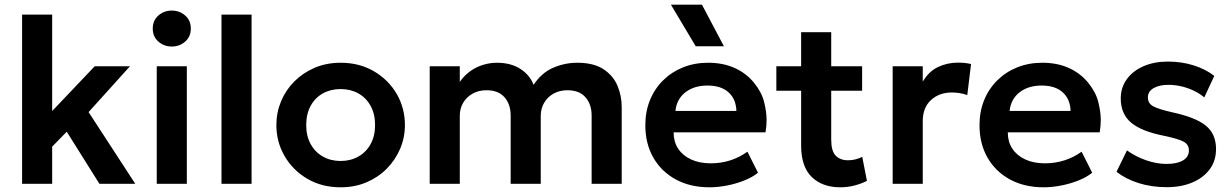

<svg xmlns="http://www.w3.org/2000/svg" viewBox="-20 -782 5239 817"><path d="M74 0V-720H202V-309.5L383 -500H533L357 -305L555.5 0H403L264 -221.5L202 -158V0Z M647 0V-500H775V0ZM711 -584Q678 -584 654 -605Q630 -626 630 -660.5Q630 -695 654 -716Q678 -737 711 -737Q744 -737 768 -716Q792 -695 792 -660.5Q792 -626 768 -605Q744 -584 711 -584Z M922.5 0V-720H1050.5V0Z M1429.5 15Q1349.5 15 1287.8 -21.2Q1226 -57.5 1191 -117.8Q1156 -178 1156 -250Q1156 -303 1176 -351Q1196 -399 1232.8 -435.8Q1269.5 -472.5 1319.5 -493.8Q1369.5 -515 1429.5 -515Q1509 -515 1570.8 -479Q1632.5 -443 1667.8 -382.8Q1703 -322.5 1703 -250Q1703 -197 1682.8 -149.2Q1662.5 -101.5 1626 -64.5Q1589.5 -27.5 1539.5 -6.2Q1489.5 15 1429.5 15ZM1429.5 -97Q1471.5 -97 1504.8 -115.8Q1538 -134.5 1557 -168.8Q1576 -203 1576 -250Q1576 -297 1557 -331.5Q1538 -366 1505 -384.5Q1472 -403 1429.5 -403Q1387 -403 1353.8 -384.5Q1320.5 -366 1301.8 -331.5Q1283 -297 1283 -250Q1283 -203 1302 -168.8Q1321 -134.5 1354 -115.8Q1387 -97 1429.5 -97Z M1808.5 0V-500H1936.5V-433.5Q1956 -461.5 1981.5 -479.5Q2007 -497.5 2036 -506.2Q2065 -515 2094.5 -515Q2153.5 -515 2194 -489Q2234.5 -463 2250.5 -421Q2285 -473 2334.5 -494Q2384 -515 2436 -515Q2506.5 -515 2548 -487.5Q2589.5 -460 2607.5 -417Q2625.5 -374 2625.5 -327V0H2497.5V-290Q2497.5 -338.5 2471.2 -368.2Q2445 -398 2394.5 -398Q2362 -398 2336.2 -384Q2310.5 -370 2295.8 -345.2Q2281 -320.5 2281 -289V0H2153V-290Q2153 -338.5 2126.8 -368.2Q2100.5 -398 2050 -398Q2017.5 -398 1991.8 -384Q1966 -370 1951.2 -345.2Q1936.5 -320.5 1936.5 -289V0Z M2999 15Q2917.5 15 2856 -18.2Q2794.5 -51.5 2760.2 -111Q2726 -170.5 2726 -249.5Q2726 -307.5 2745.8 -356Q2765.5 -404.5 2801.8 -440.2Q2838 -476 2886.8 -495.5Q2935.5 -515 2993.5 -515Q3056.5 -515 3106 -492.8Q3155.5 -470.5 3188.2 -430.2Q3221 -390 3231.5 -347.8Q3242 -305.5 3242 -272Q3242 -246.5 3237.5 -219H2846.5Q2846.5 -218 2846.5 -217Q2846.5 -179 2865.5 -149.8Q2884.5 -120.5 2920.2 -103.8Q2956 -87 3004.5 -87Q3047.5 -87 3087 -99.5Q3126.5 -112 3160.5 -136.5L3205.5 -47Q3182 -28 3147 -14Q3112 0 3073.2 7.5Q3034.5 15 2999 15ZM2854 -310H3113.5Q3112 -360.5 3080 -389.2Q3048 -418 2990.5 -418Q2933.5 -418 2896.5 -389.2Q2859.5 -360.5 2854 -310ZM2940.5 -585 2835 -762H2967L3060.5 -585Z M3556 15Q3479 15 3434 -29Q3389 -73 3389 -162V-396H3283.5V-500H3389V-645H3517V-500H3648.5V-396H3517V-187.5Q3517 -139.5 3536 -119.8Q3555 -100 3588.5 -100Q3605.5 -100 3620.8 -104Q3636 -108 3649 -114.5L3669 -12.5Q3647 -1 3617.5 7Q3588 15 3556 15Z M3778.5 0V-500H3906.5V-434.5Q3932.5 -478.5 3971.8 -497Q4011 -515.5 4056.5 -515.5Q4072.5 -515.5 4086 -514Q4099.5 -512.5 4112 -509.5L4096 -377.5Q4080.5 -383 4063.8 -385.8Q4047 -388.5 4030.5 -388.5Q3976.5 -388.5 3941.5 -356.2Q3906.5 -324 3906.5 -266V0Z M4421 15Q4339.5 15 4278 -18.2Q4216.5 -51.5 4182.2 -111Q4148 -170.5 4148 -249.5Q4148 -307.5 4167.8 -356Q4187.5 -404.5 4223.8 -440.2Q4260 -476 4308.8 -495.5Q4357.5 -515 4415.5 -515Q4478.5 -515 4528 -492.8Q4577.5 -470.5 4610.2 -430.2Q4643 -390 4653.5 -347.8Q4664 -305.5 4664 -272Q4664 -246.5 4659.5 -219H4268.5Q4268.5 -218 4268.5 -217Q4268.5 -179 4287.5 -149.8Q4306.5 -120.5 4342.2 -103.8Q4378 -87 4426.5 -87Q4469.5 -87 4509 -99.5Q4548.5 -112 4582.5 -136.5L4627.5 -47Q4604 -28 4569 -14Q4534 0 4495.2 7.5Q4456.5 15 4421 15ZM4276 -310H4535.5Q4534 -360.5 4502 -389.2Q4470 -418 4412.5 -418Q4355.5 -418 4318.5 -389.2Q4281.5 -360.5 4276 -310Z M4944.5 14.5Q4880 14.5 4824.8 -3Q4769.5 -20.5 4731 -51L4775.5 -142Q4812.5 -115.5 4857 -100Q4901.5 -84.5 4944 -84.5Q4989 -84.5 5014 -99.5Q5039 -114.5 5039 -141.5Q5039 -167 5017 -179Q4995 -191 4934 -204Q4837 -223 4793 -260.2Q4749 -297.5 4749 -363Q4749 -409.5 4774.8 -445Q4800.5 -480.5 4845.8 -500.2Q4891 -520 4950 -520Q5007.5 -520 5058.8 -504Q5110 -488 5147 -459L5104.5 -367.5Q5085 -384 5060 -396Q5035 -408 5007.2 -414.5Q4979.5 -421 4952.5 -421Q4913 -421 4888.8 -407Q4864.5 -393 4864.5 -367.5Q4864.5 -342 4887 -329.8Q4909.5 -317.5 4968.5 -304Q5068.5 -282.5 5111.5 -247Q5154.5 -211.5 5154.5 -147.5Q5154.5 -98.5 5128 -62.2Q5101.5 -26 5054.2 -5.8Q5007 14.5 4944.5 14.5Z"/></svg>

Font: Geologica EX Med
Style: Regular
Weight: 500
Designer: Sindre Bremnes, Frode Helland
Foundry: Monokrom Skriftforlag AS
Version: Version 1.010;gftools[0.9.28]